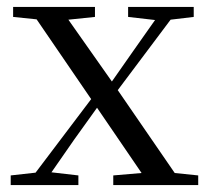

<svg xmlns="http://www.w3.org/2000/svg" viewBox="-20 -536 604 556"><path d="M351 -487 429 -478 367 -390 304 -300 178 -479 255 -487V-516H18V-487L86 -480L244 -249L83 -36L11 -28V0H207V-28L129 -37L195 -132L261 -224L390 -35L308 -28V0H554V-28L486 -35L321 -275L474 -479L541 -487V-516H351Z"/></svg>

Font: Noto Serif CJK TC
Style: Regular
Weight: 400
Designer: Ryoko NISHIZUKA 西塚涼子 (kana & ideographs); Frank Grießhammer (Latin, Greek & Cyrillic); Wenlong ZHANG 张文龙 (bopomofo); San
Foundry: Adobe
Version: Version 2.001;hotconv 1.1.0;makeotfexe 2.6.0